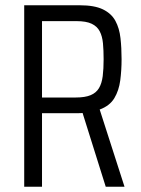

<svg xmlns="http://www.w3.org/2000/svg" viewBox="-20 -708 534 728"><path d="M71.8 0V-688H282.8Q338.3 -688 370.4 -672.4Q402.5 -656.7 417.6 -628.8Q432.7 -600.8 436.8 -563.6Q441 -526.5 441 -483.4Q441 -442.1 436 -403.6Q431 -365 413.6 -335.9Q396.2 -306.8 358 -292.7L452.1 0H380.9L289.6 -290.8L319.4 -282.3Q312 -281.3 299.4 -280.1Q286.9 -278.8 276.2 -278.8H139.3V0ZM139.3 -338.3H267Q302.7 -338.3 323.7 -347.2Q344.7 -356 355.4 -374Q366 -392 369.5 -419.5Q372.9 -447 372.9 -483.4Q372.9 -517.6 370.4 -544.1Q367.8 -570.7 358.1 -589.3Q348.5 -608 327.7 -617.9Q306.9 -627.9 269.9 -627.9H139.3Z"/></svg>

Font: Saira Thin Condensed
Style: Regular
Weight: 100
Width: 3
Version: Version 1.101